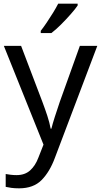

<svg xmlns="http://www.w3.org/2000/svg" viewBox="-20 -786 550 1046"><path d="M1 -536H95L211 -231Q226 -191 238 -154.5Q250 -118 256 -85H260Q266 -110 279 -150.5Q292 -191 306 -232L415 -536H510L279 74Q251 150 206.5 195Q162 240 84 240Q60 240 42 237.5Q24 235 11 232V162Q22 164 37.5 166Q53 168 70 168Q116 168 144.5 142Q173 116 189 73L217 2ZM403 -756Q391 -738 366 -709.5Q341 -681 312.5 -652.5Q284 -624 260 -606H202V-618Q217 -637 234.5 -663Q252 -689 269 -716.5Q286 -744 297 -766H403Z"/></svg>

Font: Noto Sans Syloti Nagri
Style: Regular
Weight: 400
Designer: Monotype Design Team
Foundry: Monotype Imaging Inc.
Version: Version 2.003; ttfautohint (v1.8.4.7-5d5b)